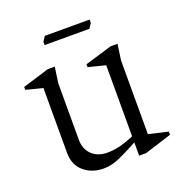

<svg xmlns="http://www.w3.org/2000/svg" viewBox="-113 -694 760 802"><g transform="rotate(-20 267.0 -292.5)"><path d="M215 10Q163 10 127.5 -20Q92 -50 92 -104V-392L18 -411V-424L136 -460H167L157 -390V-137Q157 -112 168 -91.5Q179 -71 200.5 -59Q222 -47 251 -47Q275 -47 301 -52.5Q327 -58 371 -76V-392L295 -411V-424L415 -460H446L436 -390V-62L522 -42V-28L402 10H371V-49Q322 -22 285.5 -6Q249 10 215 10ZM158 -559V-574L172 -595H371V-580L357 -559Z"/></g></svg>

Font: Ancizar Serif Light
Style: Regular
Weight: 300
Designer: Cesar Puertas, Viviana Monsalve, Julian Moncada, Julian Prieto, Jose Castro, Felipe Aragon, Mariel Hernandez, Sara Alarc
Version: Version 8.100